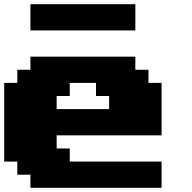

<svg xmlns="http://www.w3.org/2000/svg" viewBox="-20 -895 915 915"><path d="M125 0H750V-125H312.5V-187.5H250V-250H750V-500H687.5V-562.5H625V-625H125V-562.5H62.5V-500H0V-125H62.5V-62.5H125ZM500 -375H250V-437.5H312.5V-500H437.5V-437.5H500ZM125 -750H625V-875H125Z"/></svg>

Font: Faithful 32x
Style: Bold
Weight: 400
Foundry: Faithful Resource Pack
Version: Version 1.0; January 27, 2023